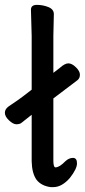

<svg xmlns="http://www.w3.org/2000/svg" viewBox="-23 -737 348 788"><path d="M107 -266Q80 -245 64 -232Q57 -227 44 -227Q31 -227 14 -243Q-3 -259 -3 -274Q-3 -289 12 -300Q57 -330 76 -345Q95 -359 107 -369V-590L104 -697Q104 -717 128.5 -717Q153 -717 175.5 -708Q198 -699 198 -679L196 -590V-438Q212 -450 222 -458Q243 -477 257.5 -477Q272 -477 288.5 -461Q305 -445 305 -430.5Q305 -416 295 -408Q236 -364 196 -333V-78Q196 -50 205 -50Q222 -51 245 -75Q260 -89 276.5 -89Q293 -89 293 -66.5Q293 -44 264 -7Q231 31 196 31H185Q147 26 127 1Q108 -26 107 -75Z"/></svg>

Font: LXGW ZhenKai
Style: Regular
Weight: 400
Designer: LXGW / Fontworks Inc.
Foundry: LXGW / Fontworks Inc.
Version: Version 0.800;June 8, 2025